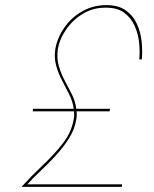

<svg xmlns="http://www.w3.org/2000/svg" viewBox="-20 -730 602 750"><path d="M524 -498H534Q537 -529 533.5 -565.5Q530 -602 515.5 -635Q501 -668 472 -689Q443 -710 396 -710Q344 -710 301.5 -686Q259 -662 231.5 -622.5Q204 -583 196 -538Q191 -503 199.5 -473Q208 -443 222.5 -415.5Q237 -388 250.5 -361Q264 -334 268 -305H109L108 -295H269Q271 -279 268 -264Q259 -213 225.5 -170Q192 -127 148.5 -86Q105 -45 64 0H78H456L457 -10H87Q108 -34 138 -62Q168 -90 197.5 -122Q227 -154 249.5 -189.5Q272 -225 278 -264Q281 -279 279 -295H408L410 -305H278Q274 -335 260.5 -362Q247 -389 232.5 -416Q218 -443 209.5 -473Q201 -503 206 -538Q213 -579 239.5 -616.5Q266 -654 306 -677.5Q346 -701 395 -700Q439 -700 465.5 -680Q492 -660 506 -629Q520 -598 523.5 -563Q527 -528 524 -498Z"/></svg>

Font: Jost* 200 Hairline Italic
Style: Italic
Weight: 100
Italic angle: -10°
Version: Version 3.200; ttfautohint (v0.97) -l 8 -r 50 -G 200 -x 14 -